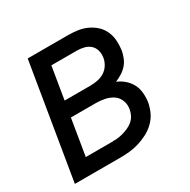

<svg xmlns="http://www.w3.org/2000/svg" viewBox="-124 -637 748 755"><g transform="rotate(-30 250.0 -260.0)"><path d="M8 0 94 -520H276Q298 -520 320 -517Q342 -514 361.5 -505Q381 -496 396.5 -482Q412 -468 421 -448.5Q430 -429 431.5 -407Q433 -385 430 -362Q427 -347 421 -331.5Q415 -316 404 -303.5Q393 -291 378.5 -282Q364 -273 349 -267Q368 -259 383 -246Q398 -233 407.5 -215.5Q417 -198 419 -176.5Q421 -155 418 -134Q414 -112 404.5 -91.5Q395 -71 378 -54.5Q361 -38 340.5 -27.5Q320 -17 298.5 -10.5Q277 -4 255.5 -2Q234 0 212 0ZM137 -304H254Q269 -304 285.5 -307Q302 -310 316.5 -318.5Q331 -327 340.5 -341.5Q350 -356 353 -372Q356 -389 352 -405Q348 -421 336.5 -431.5Q325 -442 309 -446Q293 -450 276 -450H161ZM98 -70H212Q225 -70 238.5 -71Q252 -72 265 -75.5Q278 -79 291 -84.5Q304 -90 315 -99Q326 -108 332.5 -120.5Q339 -133 341 -146Q345 -167 337.5 -186Q330 -205 314 -215.5Q298 -226 278 -230Q258 -234 237 -234H125Z"/></g></svg>

Font: Iosevka SS04 Oblique
Style: Regular
Weight: 400
Italic angle: -9°
Monospace: yes
Designer: Belleve Invis
Foundry: Belleve Invis
Version: Version 19.0.0; ttfautohint (v1.8.4)